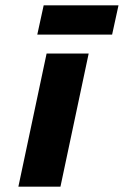

<svg xmlns="http://www.w3.org/2000/svg" viewBox="-20 -701 465 721"><path d="M155 -500 49 0H207L313 -500ZM120 -571H401L425 -681H144Z"/></svg>

Font: LT Wave Text Black Italic
Style: Regular
Weight: 900
Designer: Daniel Lyons
Version: Version 2.5 (Glyphs App)